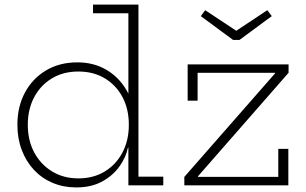

<svg xmlns="http://www.w3.org/2000/svg" viewBox="-20 -810 1338 839"><path d="M1026.5 -635.5H998.5L857.5 -739.5L876.5 -765.5L1012.5 -675.5L1148 -765.5L1167.5 -739.5ZM541 0V-206.5L543 -235.5V-292.5L541 -342.5V-752H386.5V-790H585V-38H693.5V0ZM318 -537.5Q388.5 -537.5 443.2 -506Q498 -474.5 531.8 -417.8Q565.5 -361 572 -285L543 -265Q543 -333 515.5 -385.2Q488 -437.5 438.2 -467.5Q388.5 -497.5 322.5 -497.5Q256.5 -497.5 206.8 -467.5Q157 -437.5 129.2 -385Q101.5 -332.5 101.5 -264.5Q101.5 -196 129.8 -143.5Q158 -91 207.8 -60.8Q257.5 -30.5 322.5 -30.5Q388.5 -30.5 438 -60.8Q487.5 -91 515.2 -143.8Q543 -196.5 543 -265L549.5 -165H539Q531 -124 502.8 -83.8Q474.5 -43.5 427 -17.2Q379.5 9 313 9Q257 9 209.8 -11Q162.5 -31 128.2 -67.8Q94 -104.5 75 -154.8Q56 -205 56 -264.5Q56 -344 89 -405.5Q122 -467 181 -502.2Q240 -537.5 318 -537.5ZM785.5 -37 1182.5 -490V-504.5L1241 -492L845 -39.5V-23.5ZM1241 -528.5V-492H843.5V-370H800V-528.5ZM1196 -159.5H1240V0H785.5V-37H1196Z"/></svg>

Font: Hepta Slab Light
Style: Regular
Weight: 300
Designer: Michael LaGattuta
Foundry: Michael LaGattuta
Version: Version 1.102